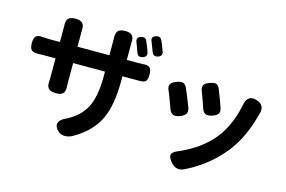

<svg xmlns="http://www.w3.org/2000/svg" viewBox="-106 -1036 2014 1350"><g transform="rotate(15 901.5 -361.0)"><path d="M439 53Q409 53 391 35Q358 4 369 -25Q379 -51 424 -70Q516 -118 556 -196Q597 -277 597 -420V-457H365V-324Q365 -294 366 -281Q367 -248 352.5 -234.5Q338 -221 303 -221Q265 -221 249 -236.5Q233 -252 236 -289Q237 -300 237 -324V-457H154Q122 -457 109 -456Q75 -455 61.5 -469Q48 -483 48 -518Q48 -555 62 -568.5Q76 -582 111 -578Q137 -576 154 -576H237V-674Q237 -684 237 -693Q234 -730 249 -746.5Q264 -763 301 -763Q338 -763 353 -747Q368 -731 365 -694Q365 -684 365 -673V-576H481H597V-680Q597 -688 597 -696Q594 -735 608.5 -752.5Q623 -770 661 -770Q699 -770 713.5 -752.5Q728 -735 724 -696Q724 -688 724 -680V-576H797Q829 -576 842 -577Q877 -581 891 -567.5Q905 -554 905 -517Q905 -482 893 -469Q881 -456 847 -457Q823 -457 798 -457H724V-424Q724 -249 677 -147Q624 -32 491 41Q465 54 439 53ZM783 -644Q769 -685 757 -715Q743 -747 779 -758Q810 -767 821 -741Q826 -729 838 -701Q843 -688 851 -664Q859 -634 827 -624Q793 -613 783 -644ZM885 -677Q870 -717 859 -745Q843 -778 879 -790Q909 -800 922 -773Q926 -765 933 -748Q937 -738 939 -733Q943 -724 949 -707Q951 -701 952 -698Q963 -667 930 -656Q897 -645 885 -677Z M1224 47Q1190 12 1194 -11.5Q1198 -35 1243 -51Q1396 -118 1483 -226Q1560 -322 1594 -477Q1607 -563 1680 -539Q1745 -518 1723 -449V-448L1722 -446Q1677 -273 1589 -159Q1522 -73 1433 -9Q1369 36 1307 65Q1260 83 1224 47ZM1109 -324Q1102 -344 1086 -386Q1076 -415 1065 -440Q1050 -470 1060 -489Q1069 -506 1103 -518Q1131 -528 1147 -524Q1164 -519 1176 -494Q1196 -449 1228 -366Q1238 -338 1228 -320Q1219 -304 1189 -292Q1158 -280 1138.5 -287Q1119 -294 1109 -324ZM1329 -391Q1324 -407 1312 -441Q1309 -449 1303 -465Q1296 -486 1292 -495Q1279 -525 1288 -542.5Q1297 -560 1330 -571Q1360 -581 1374 -577Q1391 -572 1401 -546Q1403 -541 1407 -531Q1436 -457 1447 -424Q1457 -396 1447 -380Q1437 -364 1408 -354Q1376 -343 1357.5 -351Q1339 -359 1329 -391Z"/></g></svg>

Font: GenSenRounded TW B
Style: Regular
Weight: 700
Version: Version 1.501;PS 1;hotconv 16.6.51;makeotf.lib2.5.65220